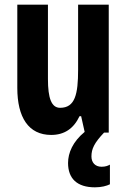

<svg xmlns="http://www.w3.org/2000/svg" viewBox="-20 -567 541 821"><path d="M371 102C371 70 383 44 425 0H445V-547H314V-269C314 -164 301 -106 237 -106C200 -106 185 -147 185 -229V-547H54V-191C54 -65 102 10 199 10C255 10 295 -17 320 -70H327L342 -3C291 39 271 87 271 130C271 196 309 234 386 234C414 234 436 228 450 221V137C441 142 431 146 414 146C387 146 371 128 371 102Z"/></svg>

Font: Noto Sans Lao Looped ExtraCondensed
Style: Bold
Weight: 700
Width: 2
Designer: Mark Frömberg, Ben Mitchell
Foundry: The Fontpad Ltd
Version: Version 1.002